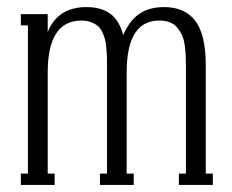

<svg xmlns="http://www.w3.org/2000/svg" viewBox="-20 -524 657 544"><path d="M563 -338.9V-32.2H583V0H486.8V-32.2H506.8V-338.9Q506.8 -356 506.1 -368.4Q505.4 -380.9 503.2 -397Q501 -413.1 495.8 -424.1Q490.7 -435.1 482.7 -445.3Q474.6 -455.6 461.4 -460.7Q448.2 -465.8 431.2 -465.8Q338.9 -465.8 338.9 -318.8V-32.2H358.9V0H263.2V-32.2H283.2V-338.9Q283.2 -355 283 -364.3Q282.7 -373.5 281.2 -388.9Q279.8 -404.3 277.3 -413.3Q274.9 -422.4 269.5 -433.6Q264.2 -444.8 256.6 -450.9Q249 -457 237.5 -461.4Q226.1 -465.8 210.9 -465.8Q115.2 -465.8 115.2 -318.8V-32.2H134.8V0H39.1V-32.2H59.1V-452.1H39.1V-483.9H115.2V-433.1Q143.6 -503.9 225.1 -503.9Q267.1 -503.9 292.5 -485.1Q317.9 -466.3 329.1 -424.8Q346.7 -465.3 374.5 -484.6Q402.3 -503.9 444.8 -503.9Q503.9 -503.9 533.4 -464.8Q563 -425.8 563 -338.9Z"/></svg>

Font: Margherita Light
Style: Regular
Weight: 300
Designer: James Puckett
Foundry: Dunwich Type Founders
Version: Version 1.008;hotconv 1.0.109;makeotfexe 2.5.65596